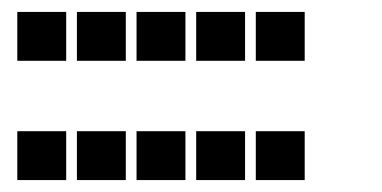

<svg xmlns="http://www.w3.org/2000/svg" viewBox="-20 -511 640 322"><path d="M10 -491Q9 -491 9 -491Q9 -491 9 -490V-410Q9 -409 9 -409Q9 -409 10 -409H90Q91 -409 91 -409Q91 -409 91 -410V-490Q91 -491 91 -491Q91 -491 90 -491ZM110 -491Q109 -491 109 -491Q109 -491 109 -490V-410Q109 -409 109 -409Q109 -409 110 -409H190Q191 -409 191 -409Q191 -409 191 -410V-490Q191 -491 191 -491Q191 -491 190 -491ZM210 -491Q209 -491 209 -491Q209 -491 209 -490V-410Q209 -409 209 -409Q209 -409 210 -409H290Q291 -409 291 -409Q291 -409 291 -410V-490Q291 -491 291 -491Q291 -491 290 -491ZM310 -491Q309 -491 309 -491Q309 -491 309 -490V-410Q309 -409 309 -409Q309 -409 310 -409H390Q391 -409 391 -409Q391 -409 391 -410V-490Q391 -491 391 -491Q391 -491 390 -491ZM410 -491Q409 -491 409 -491Q409 -491 409 -490V-410Q409 -409 409 -409Q409 -409 410 -409H490Q491 -409 491 -409Q491 -409 491 -410V-490Q491 -491 491 -491Q491 -491 490 -491ZM10 -291Q9 -291 9 -291Q9 -291 9 -290V-210Q9 -209 9 -209Q9 -209 10 -209H90Q91 -209 91 -209Q91 -209 91 -210V-290Q91 -291 91 -291Q91 -291 90 -291ZM110 -291Q109 -291 109 -291Q109 -291 109 -290V-210Q109 -209 109 -209Q109 -209 110 -209H190Q191 -209 191 -209Q191 -209 191 -210V-290Q191 -291 191 -291Q191 -291 190 -291ZM210 -291Q209 -291 209 -291Q209 -291 209 -290V-210Q209 -209 209 -209Q209 -209 210 -209H290Q291 -209 291 -209Q291 -209 291 -210V-290Q291 -291 291 -291Q291 -291 290 -291ZM310 -291Q309 -291 309 -291Q309 -291 309 -290V-210Q309 -209 309 -209Q309 -209 310 -209H390Q391 -209 391 -209Q391 -209 391 -210V-290Q391 -291 391 -291Q391 -291 390 -291ZM410 -291Q409 -291 409 -291Q409 -291 409 -290V-210Q409 -209 409 -209Q409 -209 410 -209H490Q491 -209 491 -209Q491 -209 491 -210V-290Q491 -291 491 -291Q491 -291 490 -291Z"/></svg>

Font: Doto Black ExtraBold
Style: Regular
Weight: 800
Monospace: yes
Version: Version 1.000